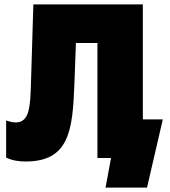

<svg xmlns="http://www.w3.org/2000/svg" viewBox="-20 -720 774 875"><path d="M97 16C297 16 311 -129 319 -336L326 -524H424V0H486L461 135H650L722 -176H631V-700H132L121 -336C118 -234 114 -162 52 -162C39 -162 25 -165 8 -171V-2C34 11 64 16 97 16Z"/></svg>

Font: Fixel Text Black
Style: Regular
Weight: 900
Width: 4
Designer: AlfaBravo + MacPaw
Foundry: Kyrylo Tkachov, Marchela Mozhyna, Serhii Makarenko, Maria Weinstein, Zakhar Kryvoshyya
Version: Version 1.211